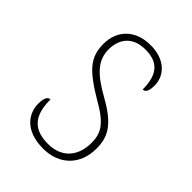

<svg xmlns="http://www.w3.org/2000/svg" viewBox="-169 -621 710 710"><g transform="rotate(45 186.0 -266.0)"><path d="M186 10C269 10 325 -45 325 -129C325 -189 305 -231 212 -283C137 -325 97 -361 97 -421C97 -475 127 -517 194 -517C257 -517 291 -486 291 -405C306 -405 312 -420 312 -447C312 -495 275 -542 196 -542C117 -542 69 -493 69 -422C69 -351 102 -316 205 -255C283 -211 297 -178 297 -131C297 -63 258 -15 186 -15C103 -15 76 -61 76 -138C62 -138 55 -124 55 -94C55 -50 85 10 186 10Z"/></g></svg>

Font: Noto Serif Thai SemiCondensed Thin
Style: Regular
Weight: 100
Width: 4
Designer: Monotype Design Team
Foundry: Monotype Imaging Inc.
Version: Version 2.002